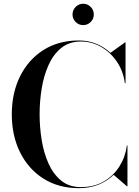

<svg xmlns="http://www.w3.org/2000/svg" viewBox="-20 -971 726 1001"><path d="M358.1 -895.6Q358.1 -918.5 374.4 -935Q390.7 -951.5 413.6 -951.5Q436.5 -951.5 452.8 -935Q469.1 -918.5 469.1 -895.6Q469.1 -872.7 452.8 -856.4Q436.5 -840.1 413.6 -840.1Q390.7 -840.1 374.4 -856.4Q358.1 -872.7 358.1 -895.6ZM644.5 -212.5V0H641.5L572.5 -59.5Q539.5 -27 493.8 -8.5Q448 10 391.5 10Q285 10 206.5 -39.8Q128 -89.5 84.8 -176.5Q41.5 -263.5 41.5 -375Q41.5 -486.5 84.8 -573.5Q128 -660.5 206.5 -710.2Q285 -760 391.5 -760Q440 -760 482 -742.8Q524 -725.5 556 -695.5L631.5 -750H634.5V-537.5H631Q622.5 -600.5 589.5 -649.2Q556.5 -698 507.5 -726.2Q458.5 -754.5 401.5 -754.5Q341 -754.5 299.8 -721.2Q258.5 -688 233.5 -632.8Q208.5 -577.5 197.5 -510.2Q186.5 -443 186.5 -375Q186.5 -307 197.5 -239.8Q208.5 -172.5 233.5 -117.2Q258.5 -62 299.8 -28.8Q341 4.5 401.5 4.5Q470.5 4.5 521.8 -25.5Q573 -55.5 603.5 -104.8Q634 -154 641.5 -212.5Z"/></svg>

Font: Bodoni* 72pt Medium
Style: Regular
Weight: 500
Version: Version 2.3